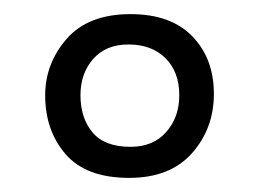

<svg xmlns="http://www.w3.org/2000/svg" viewBox="-20 -802 367 272"><path d="M163 -550Q102 -550 73 -583.5Q44 -617 44 -667Q44 -712 74.5 -747Q105 -782 165 -782Q222 -782 252.5 -750.5Q283 -719 283 -669Q283 -620 252 -585Q221 -550 163 -550ZM165 -594Q197 -594 215.5 -615Q234 -636 234 -667Q234 -700 214.5 -719.5Q195 -739 162 -739Q130 -739 112 -718.5Q94 -698 94 -667Q94 -635 111 -614.5Q128 -594 165 -594Z"/></svg>

Font: Literata 12pt Light
Style: Regular
Weight: 300
Designer: Latin by Veronika Burian and Jose Scaglione. Greek by Irene Vlachou. Cyrillic by Vera Evstafieva.
Foundry: TypeTogether
Version: Version 3.002